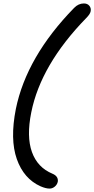

<svg xmlns="http://www.w3.org/2000/svg" viewBox="-20 -831 546 1112"><path d="M267.1 261.2Q245.1 261.2 214.8 248Q117.7 204.6 77.4 90.3Q37.1 -23.9 71.8 -200.2Q133.8 -502.9 409.2 -785.2Q434.1 -811 465.8 -811Q486.8 -811 497.8 -797.1Q508.8 -783.2 504.9 -765.1Q502 -749 479 -726.1Q216.3 -456.1 161.1 -180.2Q132.8 -40 165 49.6Q197.3 139.2 283.2 174.8Q318.4 189.5 314.9 220.2Q311.5 237.8 297.6 249.5Q283.7 261.2 267.1 261.2Z"/></svg>

Font: Shantell Sans Irregular
Style: Italic
Weight: 400
Italic angle: -11.31°
Designer: Stephen Nixon, Anya Danilova, Shantell Martin
Foundry: Arrow Type
Version: Version 1.006;[9816181b4]